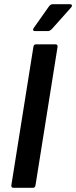

<svg xmlns="http://www.w3.org/2000/svg" viewBox="-20 -894 363 914"><path d="M44 0Q33 0 34 -12L139 -671Q141 -683 151 -683H244Q255 -683 254 -671L149 -12Q147 0 137 0ZM146 -746Q140 -746 138 -750Q136 -754 140 -760L212 -862Q220 -874 231 -874H314Q320 -874 322 -869.5Q324 -865 319 -859L228 -757Q218 -746 208 -746Z"/></svg>

Font: Sofia Sans
Style: Bold Italic
Weight: 700
Italic angle: -9°
Designer: Botio Nikoltchev, Ani Petrova
Foundry: lettersoup
Version: Version 4.101; ttfautohint (v1.8.4.7-5d5b)